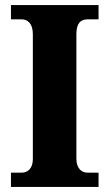

<svg xmlns="http://www.w3.org/2000/svg" viewBox="-20 -734 429 754"><path d="M23 0H367V-56H323C300 -56 280 -73 280 -111V-600C280 -643 297 -658 323 -658H367V-714H23V-658H66C87 -658 109 -643 109 -600V-109C109 -71 87 -56 66 -56H23Z"/></svg>

Font: Noto Serif Hebrew SemiCondensed ExtraBold
Style: Regular
Weight: 800
Width: 4
Designer: Monotype Design Team
Foundry: Monotype Imaging Inc.
Version: Version 2.004